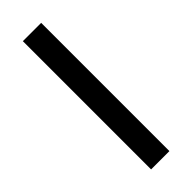

<svg xmlns="http://www.w3.org/2000/svg" viewBox="-237 -721 741 741"><g transform="rotate(-45 134.0 -350.0)"><path d="M184 0H84V-700H184Z"/></g></svg>

Font: Bruno Ace
Style: Regular
Weight: 400
Version: Version 1.100; ttfautohint (v1.8.4.7-5d5b);gftools[0.9.27]